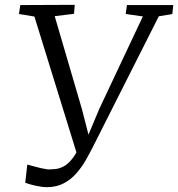

<svg xmlns="http://www.w3.org/2000/svg" viewBox="-20 -764 738 795"><path d="M174 11Q155 11 127.5 5Q100 -1 84.5 -7.5L93 -82.5Q107 -79 121 -75Q135 -71 149.2 -67.8Q163.5 -64.5 177.5 -62.5Q191.5 -62.5 208.8 -64Q226 -65.5 245.2 -76Q264.5 -86.5 284 -113Q303.5 -139.5 321.5 -190.5L303.5 -110.5L122.5 -695.5L58.5 -706L64 -743L289.5 -744L286.5 -707L206.5 -697L319 -313L355.5 -171L332.5 -173.5L391.5 -314L571.5 -696L500.5 -706L505.5 -743H697.5L693.5 -706L637.5 -696.5L362.5 -151.5Q350 -127 333.8 -98.8Q317.5 -70.5 295.5 -45.5Q273.5 -20.5 243.5 -4.8Q213.5 11 174 11Z"/></svg>

Font: Merriweather 36pt Light
Style: Italic
Weight: 300
Italic angle: -7.8°
Version: Version 2.101